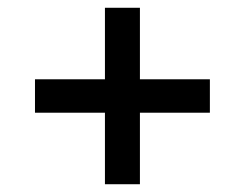

<svg xmlns="http://www.w3.org/2000/svg" viewBox="-20 -607 630 494"><path d="M250 -317H70V-403H250V-587H340V-403H520V-317H340V-133H250Z"/></svg>

Font: PT Root UI Medium
Style: Regular
Weight: 500
Designer: Vitaly Kuzmin
Foundry: ParaType Ltd.
Version: Version 2.001G